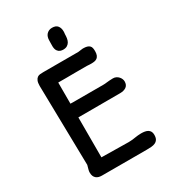

<svg xmlns="http://www.w3.org/2000/svg" viewBox="-227 -1095 1099 1218"><g transform="rotate(-30 322.5 -485.5)"><path d="M96.7 0ZM96.7 -55.2Q96.7 -63.5 98.9 -72.8Q101.1 -82 103.5 -89.8L107.9 -105.5L96.7 -689.5Q96.7 -713.4 102.3 -726.6Q107.9 -739.7 116.7 -746.1Q125.5 -752.4 137 -753.4Q148.4 -754.4 160.2 -754.4H417.5Q426.3 -755.4 437.3 -757.1Q448.2 -758.8 452.6 -758.8Q471.2 -758.8 482.7 -755.4Q494.1 -752 500.7 -745.4Q507.3 -738.8 509.5 -729Q511.7 -719.2 511.7 -706.1Q511.7 -687.5 507.1 -676.3Q502.4 -665 494.4 -658.9Q486.3 -652.8 475.6 -650.9Q464.8 -648.9 452.6 -648.9Q447.3 -648.9 438.5 -649.2Q429.7 -649.4 419.9 -650.4Q372.6 -650.4 343.5 -650.4Q314.5 -650.4 297.1 -650.1Q279.8 -649.9 270.8 -649.9Q261.7 -649.9 254.9 -649.9H209.5V-495.1Q212.4 -495.1 216.6 -494.9Q220.7 -494.6 229.5 -494.6Q238.3 -494.6 253.7 -494.6Q269 -494.6 294.9 -494.6Q320.8 -494.6 358.9 -494.6Q397 -494.6 451.2 -494.6Q456.5 -494.6 463.4 -495.1Q470.2 -495.6 477.1 -496.6Q485.8 -497.6 497.6 -498.5Q509.3 -499.5 522.9 -499.5Q536.1 -499.5 546.4 -494.1Q556.6 -488.8 563.7 -480.7Q570.8 -472.7 574.5 -463.4Q578.1 -454.1 578.1 -445.8Q578.1 -419.4 560.8 -407.2Q543.5 -395 516.1 -395L209.5 -394.5V-102.1Q257.8 -102.1 306.6 -100.6Q355.5 -99.1 408.7 -99.1Q423.3 -99.1 435.5 -100.6Q447.8 -102.1 459 -104Q469.2 -105.5 479.7 -106.7Q490.2 -107.9 502.9 -107.9Q517.6 -107.9 530 -105.7Q542.5 -103.5 551.8 -97.9Q561 -92.3 566.4 -82.8Q571.8 -73.2 571.8 -58.6Q571.8 -37.1 564.5 -25.4Q557.1 -13.7 544.7 -8.1Q532.2 -2.4 516.4 -1.2Q500.5 0 483.4 0H154.8Q142.1 0 131.6 -2.9Q121.1 -5.9 113.3 -12.5Q105.5 -19 101.1 -29.5Q96.7 -40 96.7 -55.2ZM341.8 -814.5Q331.5 -814.5 321 -818.1Q310.5 -821.8 303.2 -831.5Q297.4 -838.9 295.2 -847.9Q293 -856.9 292.7 -867.2Q292.5 -877.4 293 -888.4Q293.5 -899.4 293.5 -910.6Q293.5 -922.9 296.9 -933.8Q300.3 -944.8 307.4 -952.9Q314.5 -960.9 324.7 -965.8Q335 -970.7 348.1 -970.7Q377 -970.7 389.2 -954.6Q401.4 -938.5 401.4 -915Q401.4 -910.6 401.1 -905.3Q400.9 -899.9 399.9 -895Q399.9 -880.4 397.7 -865.7Q395.5 -851.1 389.2 -839.8Q382.8 -828.6 371.3 -821.5Q359.9 -814.5 341.8 -814.5Z"/></g></svg>

Font: Autour One
Style: Regular
Weight: 400
Version: Version 1.007; ttfautohint (v0.92) -l 24 -r 24 -G 200 -x 7 -